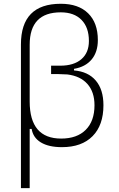

<svg xmlns="http://www.w3.org/2000/svg" viewBox="-20 -762 626 1007"><path d="M304.7 9.8Q235.4 9.8 194.3 -15.1Q153.3 -40 146 -85.9H135.7V224.6H89.8V-528.8Q89.8 -742.2 298.8 -742.2Q391.6 -742.2 442.4 -692.1Q493.2 -642.1 493.2 -551.8Q493.2 -489.3 460.7 -450.2Q428.2 -411.1 368.2 -400.9V-392.6Q441.9 -386.7 482.2 -339.6Q522.5 -292.5 522.5 -210Q522.5 -105.5 465.6 -47.9Q408.7 9.8 304.7 9.8ZM135.7 -229.5Q135.7 -35.2 300.8 -35.2Q383.8 -35.2 429.7 -81.1Q475.6 -127 475.6 -210Q475.6 -279.8 438.5 -321.5Q401.4 -363.3 333 -371.6L284.2 -373.5H248V-417.5H295.9Q367.2 -417.5 406.7 -451.4Q446.3 -485.4 446.3 -546.9Q446.3 -618.2 407.5 -657.7Q368.7 -697.3 298.8 -697.3Q135.7 -697.3 135.7 -527.3Z"/></svg>

Font: Cascadia Code NF ExtraLight
Style: Regular
Weight: 200
Monospace: yes
Designer: Aaron Bell
Foundry: Saja Typeworks
Version: Version 2404.023; ttfautohint (v1.8.4)